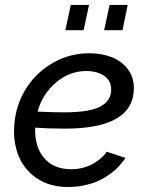

<svg xmlns="http://www.w3.org/2000/svg" viewBox="-20 -746 597 776"><path d="M339.8 -726.1 317.9 -624H244.1L266.1 -726.1ZM496.1 -726.1 475.1 -624H400.9L422.9 -726.1ZM268.1 -62Q295.4 -62 320.3 -69.3Q345.2 -76.7 361.1 -86.9Q377 -97.2 388.9 -107.7Q400.9 -118.2 406.2 -125.5L411.1 -132.8L486.8 -107.9Q485.4 -105.5 482.7 -101.3Q480 -97.2 470 -85Q460 -72.8 448 -61.5Q436 -50.3 416 -36.6Q396 -22.9 373.5 -13.2Q351.1 -3.4 319.8 3.2Q288.6 9.8 254.9 9.8Q178.2 9.8 125.2 -27.8Q72.3 -65.4 51 -126.7Q29.8 -188 40 -262.2Q49.8 -335.4 90.8 -396.5Q131.8 -457.5 197.8 -494.1Q263.7 -530.8 340.8 -530.8Q389.6 -530.8 429.7 -515.6Q469.7 -500.5 495.4 -468Q521 -435.5 521 -390.1Q521 -226.1 242.2 -226.1Q180.7 -226.1 122.1 -230Q119.6 -153.3 158 -107.7Q196.3 -62 268.1 -62ZM328.1 -459Q262.2 -459 207 -413.1Q151.9 -367.2 131.8 -294.9Q190.4 -292 240.2 -292Q345.2 -292 388.4 -316.9Q431.6 -341.8 429.2 -388.2Q427.7 -421.9 399.7 -440.4Q371.6 -459 328.1 -459Z"/></svg>

Font: Rawline Medium
Style: Italic
Weight: 500
Italic angle: -12°
Designer: Matt McInerney, Pablo Impallari, Rodrigo Fuenzalida
Foundry: Matt McInerney, Pablo Impallari, Rodrigo Fuenzalida
Version: Version 4.020;PS 004.020;hotconv 1.0.88;makeotf.lib2.5.64775